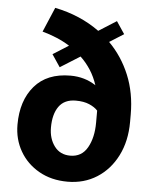

<svg xmlns="http://www.w3.org/2000/svg" viewBox="-55 -816 681 871"><g transform="rotate(5 286.0 -380.5)"><path d="M113.3 -658.7 161.1 -771Q276.9 -747.6 364.3 -684.1L445.3 -735.4L482.9 -679.2L418 -638.2Q477.5 -578.6 511 -497.8Q544.4 -417 544.4 -318.4V-285.2Q544.4 -197.8 510.7 -131.1Q477.1 -64.5 418.5 -27.3Q359.9 9.8 285.2 9.8Q210.9 9.8 154.8 -22.2Q98.6 -54.2 67.6 -108.2Q36.6 -162.1 36.6 -228.5Q36.6 -337.9 93.5 -404.3Q150.4 -470.7 257.3 -470.7Q322.3 -470.7 373 -437Q360.8 -474.6 340.8 -505.6Q320.8 -536.6 294.9 -561L204.6 -504.4L167 -560.5L238.3 -605.5Q209.5 -623.5 177.7 -636.7Q146 -649.9 113.3 -658.7ZM189 -228.5Q189 -178.2 214.8 -143.6Q240.7 -108.9 287.1 -108.9Q339.4 -108.9 365.2 -154.5Q391.1 -200.2 391.1 -268.6V-319.3Q391.1 -321.8 391.1 -323.2Q377.4 -338.4 352.5 -349.1Q327.6 -359.9 291 -359.9Q239.3 -359.9 214.1 -324.7Q189 -289.6 189 -228.5Z"/></g></svg>

Font: Vazirmatn RD UI ExtraBold
Style: Regular
Weight: 800
Designer: Saber Rastikerdar
Foundry: Saber Rastikerdar
Version: Version 33.003